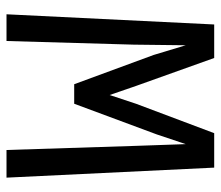

<svg xmlns="http://www.w3.org/2000/svg" viewBox="-64 -614 678 590"><g transform="rotate(90 275.0 -319.0)"><path d="M525.9 0 495.1 -638.2H389.2L298.8 -397.9L272 -316.9L244.1 -397.9L158.2 -638.2H55.2L23.9 0H106L117.2 -391.1L119.1 -550.8L148.9 -452.1L238.8 -208H298.8L393.1 -461.9L422.9 -550.8L428.2 -397.9L440.9 0Z"/></g></svg>

Font: CodeNewRoman Nerd Font Mono
Style: Regular
Weight: 400
Monospace: yes
Designer: Sam Radian
Foundry: Code New Roman
Version: Version 2.00 November 29, 2014;Nerd Fonts 3.2.1